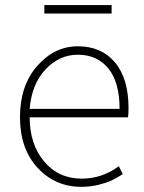

<svg xmlns="http://www.w3.org/2000/svg" viewBox="-20 -722 566 755"><path d="M299.8 12.7Q197.3 12.7 127.9 -62Q58.6 -136.7 58.6 -261.7Q58.6 -385.7 126.5 -462.9Q194.3 -540 286.1 -540Q378.9 -540 432.1 -476.6Q485.4 -413.1 485.4 -296.9Q485.4 -273.4 483.4 -260.7H96.7Q96.7 -155.3 153.3 -87.4Q210 -19.5 301.8 -19.5Q380.9 -19.5 447.3 -68.4L462.9 -37.1Q437.5 -21.5 419.4 -12.7Q401.4 -3.9 368.7 4.4Q335.9 12.7 299.8 12.7ZM96.7 -293.9H450.2Q450.2 -398.4 406.2 -452.6Q362.3 -506.8 286.1 -506.8Q212.9 -506.8 158.7 -448.7Q104.5 -390.6 96.7 -293.9ZM154.3 -668.9V-702.1H418.9V-668.9Z"/></svg>

Font: Gen Shin Gothic ExtraLight
Style: Regular
Weight: 100
Designer: [Source Han Sans]
Ryoko NISHIZUKA  (kana & ideographs); Paul D. Hunt (Latin, Greek & Cyrillic); Wenlong ZHANG  (bopomofo
Version: Version 1.002.20150607